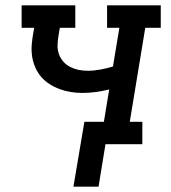

<svg xmlns="http://www.w3.org/2000/svg" viewBox="-20 -540 640 719"><path d="M255 159 296 -84H369L389 -205Q364 -199 339 -195.5Q314 -192 289 -192Q266 -192 244.5 -195.5Q223 -199 203 -206.5Q183 -214 165 -225.5Q147 -237 133.5 -253Q120 -269 111.5 -289Q103 -309 100 -330.5Q97 -352 99 -374.5Q101 -397 105 -419L108 -436H61V-520H262V-436H204L199 -406Q196 -388 195.5 -371Q195 -354 200.5 -338Q206 -322 217 -309.5Q228 -297 242.5 -289.5Q257 -282 273.5 -278.5Q290 -275 308 -275Q332 -275 356 -279.5Q380 -284 403 -291L427 -436H381V-520H582V-436H524L466 -84H513V0H375L349 159Z"/></svg>

Font: Iosevka Etoile Medium Oblique
Style: Regular
Weight: 500
Italic angle: -9°
Designer: Belleve Invis
Foundry: Belleve Invis
Version: Version 15.5.2; ttfautohint (v1.8.4)